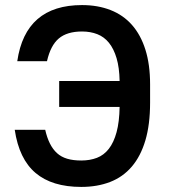

<svg xmlns="http://www.w3.org/2000/svg" viewBox="-20 -728 670 756"><path d="M300 8Q185 8 120 -47Q55 -102 38 -217H158Q165 -186 176.5 -163Q188 -140 204.5 -125Q221 -110 244.5 -103Q268 -96 300 -96Q334 -96 361.5 -106.5Q389 -117 408.5 -142Q428 -167 439 -207.5Q450 -248 451 -307H213V-409H451Q450 -462 439 -499Q428 -536 409 -559.5Q390 -583 363 -593.5Q336 -604 303 -604Q244 -604 211.5 -576.5Q179 -549 165 -487H48Q80 -708 303 -708Q365 -708 415 -688.5Q465 -669 499.5 -630Q534 -591 552.5 -532.5Q571 -474 571 -396V-324Q571 -238 552.5 -175.5Q534 -113 499 -72Q464 -31 413.5 -11.5Q363 8 300 8Z"/></svg>

Font: Golos UI Medium
Style: Regular
Weight: 500
Designer: A.Korolkova, Vitaly Kuzmin
Foundry: ParaType Ltd
Version: Version 2.000